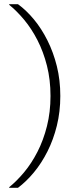

<svg xmlns="http://www.w3.org/2000/svg" viewBox="-20 -770 380 920"><path d="M222 -310Q222 -388 205 -455Q188 -522 159.5 -577.5Q131 -633 95.5 -675.5Q60 -718 24 -747V-750H66Q106 -721 142.5 -677Q179 -633 207.5 -576Q236 -519 252.5 -452.5Q269 -386 269 -310Q269 -235 252.5 -168Q236 -101 207.5 -44.5Q179 12 142.5 56Q106 100 66 130H24V127Q60 98 95.5 55.5Q131 13 159.5 -42.5Q188 -98 205 -165.5Q222 -233 222 -310Z"/></svg>

Font: Roboto Serif Thin
Style: Regular
Weight: 250
Designer: Greg Gazdowicz
Foundry: Commercial Type
Version: Version 1.004